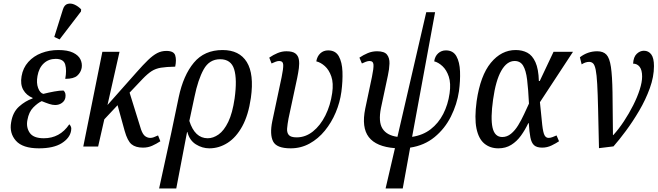

<svg xmlns="http://www.w3.org/2000/svg" viewBox="-20 -829 3721 1086"><path d="M200 10Q108 10 70 -33Q32 -76 43 -137Q52 -194 87.5 -226Q123 -258 164 -272L165 -275Q129 -290 111.5 -321Q94 -352 102 -398Q110 -445 140 -478.5Q170 -512 214.5 -529Q259 -546 310 -546Q363 -546 393.5 -531Q424 -516 435 -493Q446 -470 442 -445Q437 -419 417 -401Q397 -383 349 -383Q358 -431 349 -463.5Q340 -496 295 -496Q255 -496 227.5 -470.5Q200 -445 192 -399Q185 -360 195.5 -331.5Q206 -303 225 -298Q257 -306 287 -311.5Q317 -317 339 -317Q354 -305 350 -278Q347 -259 330.5 -247Q314 -235 292 -235Q277 -235 258.5 -241Q240 -247 216 -257Q194 -247 168.5 -221.5Q143 -196 135 -150Q127 -109 148 -78Q169 -47 228 -47Q273 -47 309 -66.5Q345 -86 372 -126Q377 -122 381 -112.5Q385 -103 382 -89Q375 -48 329 -19Q283 10 200 10ZM317 -606 287 -620 336 -776Q344 -802 363 -807Q382 -812 402.5 -802.5Q423 -793 439 -776L438 -764Z M451 0 559 -536H656L588 -235L753 -421Q790 -463 817.5 -489.5Q845 -516 869 -528.5Q893 -541 921 -541Q963 -541 971 -516Q979 -491 971 -452Q920 -451 890 -446Q860 -441 837.5 -426.5Q815 -412 787 -383L713 -305L778 -96Q788 -68 801.5 -58.5Q815 -49 830 -49Q840 -49 849 -52.5Q858 -56 874 -63L887 -30Q864 -15 840.5 -4.5Q817 6 789 6Q747 6 724 -13Q701 -32 685 -89L645 -234L570 -154L535 0Z M991 -280Q1017 -403 1076.5 -474.5Q1136 -546 1239 -546Q1334 -546 1376 -478Q1418 -410 1399 -275Q1385 -178 1350.5 -115Q1316 -52 1267.5 -21Q1219 10 1164 10Q1124 10 1088 -12.5Q1052 -35 1040 -82H1038L977 237H880L949 -79ZM1155 -47Q1186 -47 1216.5 -68.5Q1247 -90 1271 -139.5Q1295 -189 1307 -272Q1322 -380 1304.5 -437Q1287 -494 1225 -494Q1164 -494 1132 -436.5Q1100 -379 1080 -281L1051 -145Q1082 -47 1155 -47Z M1624 10Q1544 10 1524.5 -29.5Q1505 -69 1520 -143L1573 -393Q1583 -441 1582 -462.5Q1581 -484 1559 -484Q1550 -484 1539.5 -480Q1529 -476 1516 -470L1503 -503Q1526 -519 1550.5 -529Q1575 -539 1600 -539Q1635 -539 1651 -526.5Q1667 -514 1670.5 -492Q1674 -470 1670.5 -443.5Q1667 -417 1661 -388L1612 -159Q1606 -127 1604 -103Q1602 -79 1613.5 -65.5Q1625 -52 1658 -52Q1708 -52 1750 -85.5Q1792 -119 1820.5 -176Q1849 -233 1859 -303Q1867 -359 1854 -396.5Q1841 -434 1817.5 -455Q1794 -476 1769 -482Q1774 -511 1792 -527.5Q1810 -544 1836 -544Q1878 -544 1896.5 -510.5Q1915 -477 1917 -424Q1919 -371 1911 -310Q1903 -250 1879 -193Q1855 -136 1817.5 -90Q1780 -44 1731 -17Q1682 10 1624 10Z M2161 237 2214 9Q2108 1 2066 -53.5Q2024 -108 2046 -215L2084 -395Q2094 -443 2092.5 -463.5Q2091 -484 2070 -484Q2061 -484 2049 -479.5Q2037 -475 2027 -470L2013 -503Q2035 -518 2060 -528.5Q2085 -539 2113 -539Q2154 -539 2169 -520Q2184 -501 2183 -469.5Q2182 -438 2174 -402L2135 -219Q2119 -140 2143.5 -101.5Q2168 -63 2228 -55L2391 -760H2441L2311 -55Q2372 -64 2416 -98Q2460 -132 2487 -184.5Q2514 -237 2523 -301Q2531 -358 2518.5 -395.5Q2506 -433 2483 -454.5Q2460 -476 2436 -482Q2440 -511 2458.5 -527.5Q2477 -544 2502 -544Q2543 -544 2561.5 -511Q2580 -478 2582 -425Q2584 -372 2576 -313Q2565 -239 2530.5 -170Q2496 -101 2438 -53.5Q2380 -6 2300 6L2258 237Z M2799 10Q2752 10 2719.5 -17Q2687 -44 2675 -102.5Q2663 -161 2676 -257Q2697 -402 2756.5 -474Q2816 -546 2897 -546Q2934 -546 2962.5 -531Q2991 -516 3008.5 -477.5Q3026 -439 3028 -371H3033L3111 -536H3221L3034 -251Q3042 -166 3047 -122.5Q3052 -79 3060 -64Q3068 -49 3083 -49Q3093 -49 3105 -53.5Q3117 -58 3128 -63L3142 -30Q3126 -19 3100.5 -6.5Q3075 6 3047 6Q3016 6 3001 -7.5Q2986 -21 2980 -51.5Q2974 -82 2971 -132H2968Q2950 -94 2926.5 -61.5Q2903 -29 2871.5 -9.5Q2840 10 2799 10ZM2821 -54Q2848 -54 2870.5 -72.5Q2893 -91 2911 -120.5Q2929 -150 2944 -182.5Q2959 -215 2972 -243Q2968 -325 2961.5 -378Q2955 -431 2939 -457.5Q2923 -484 2891 -484Q2847 -484 2815.5 -429Q2784 -374 2769 -266Q2754 -160 2766 -107Q2778 -54 2821 -54Z M3260 -505Q3304 -539 3358 -539Q3392 -539 3410 -520Q3428 -501 3435.5 -450.5Q3443 -400 3444.5 -306.5Q3446 -213 3447 -65H3449Q3480 -99 3509 -143Q3538 -187 3561.5 -233.5Q3585 -280 3598.5 -322.5Q3612 -365 3612 -396Q3612 -433 3598 -451Q3584 -469 3561 -469Q3563 -507 3581.5 -524.5Q3600 -542 3622 -542Q3648 -542 3663.5 -521.5Q3679 -501 3679 -455Q3679 -395 3655.5 -330Q3632 -265 3595.5 -203Q3559 -141 3520 -88.5Q3481 -36 3450 -1L3368 9Q3365 -124 3363 -212Q3361 -300 3358 -353.5Q3355 -407 3349.5 -434Q3344 -461 3335 -470Q3326 -479 3312 -479Q3292 -479 3270 -465Z"/></svg>

Font: Noto Serif Condensed
Style: Italic
Weight: 400
Width: 3
Italic angle: -12°
Designer: Monotype Design Team
Foundry: Monotype Imaging Inc.
Version: Version 2.014; ttfautohint (v1.8.4.7-5d5b)